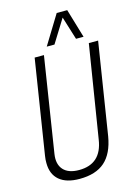

<svg xmlns="http://www.w3.org/2000/svg" viewBox="-135 -977 749 1058"><g transform="rotate(-15 239.5 -448.0)"><path d="M184 10Q109 10 69 -24Q29 -58 29 -122Q29 -133 29.5 -141Q30 -149 32 -162L117 -700H170L85 -159Q76 -102 104.5 -70Q133 -38 194 -38Q321 -38 341 -172L426 -700H479L396 -176Q380 -81 328.5 -35.5Q277 10 184 10ZM197 -741 298 -906H358L407 -741H364L323 -873L241 -741Z"/></g></svg>

Font: Georama SemiCondensed Light
Style: Italic
Weight: 300
Width: 4
Italic angle: -9°
Designer: Jean-Baptiste Levee
Foundry: Production Type
Version: Version 1.000